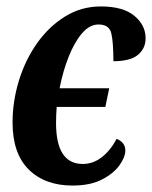

<svg xmlns="http://www.w3.org/2000/svg" viewBox="-20 -566 472 596"><path d="M205 10Q120 10 69.5 -39.5Q19 -89 19 -186Q19 -251 38.5 -315Q58 -379 94.5 -431Q131 -483 181.5 -514.5Q232 -546 293 -546Q362 -546 397 -517Q432 -488 432 -447Q432 -416 408.5 -396Q385 -376 332 -376Q332 -435 325.5 -462.5Q319 -490 286 -490Q258 -490 234.5 -462.5Q211 -435 193 -389.5Q175 -344 165 -292H319L307 -234H156Q154 -208 154 -184Q154 -57 237 -57Q269 -57 296 -78Q323 -99 342 -135Q369 -124 369 -99Q369 -78 350.5 -52.5Q332 -27 296 -8.5Q260 10 205 10Z"/></svg>

Font: Noto Serif ExtraCondensed
Style: Bold Italic
Weight: 700
Width: 2
Italic angle: -12°
Designer: Monotype Design Team
Foundry: Monotype Imaging Inc.
Version: Version 2.013; ttfautohint (v1.8.4.7-5d5b)